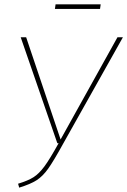

<svg xmlns="http://www.w3.org/2000/svg" viewBox="-20 -852 584 881"><path d="M270 -193Q226 -113 201 -78Q176 -43 148 -25Q120 -7 68 9L63 -9Q109 -23 134 -39Q159 -55 183.5 -88Q208 -121 249 -195H243L75 -681H100L258 -212L519 -681H544ZM232 -811 235 -832H442L439 -811Z"/></svg>

Font: FiraGO Thin
Style: Italic
Weight: 100
Italic angle: -8°
Designer: bBox Type GmbH
Foundry: bBox Type GmbH
Version: Version 1.001